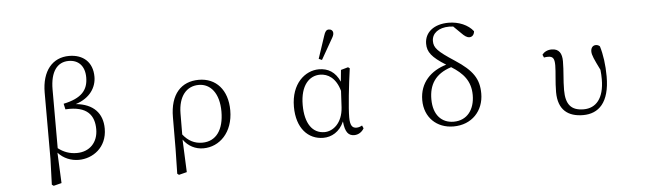

<svg xmlns="http://www.w3.org/2000/svg" viewBox="-57 -1068 5104 1510"><g transform="rotate(-5 2494.5 -313.0)"><path d="M369 -550C369 -692 425 -763 514 -763C591 -763 641 -713 641 -622C641 -522 589 -461 446 -431L456 -386C633 -397 684 -315 684 -209C684 -106 618 -36 516 -36C460 -36 413 -53 369 -87ZM298 195 312 205 375 189 364 -52C407 -4 466 19 527 19C637 19 751 -59 751 -208C751 -330 679 -407 541 -420C657 -457 706 -540 706 -622C706 -737 632 -802 521 -802C390 -802 305 -703 305 -530V-8Z M1355 -275C1356 -410 1420 -486 1517 -486C1610 -486 1677 -406 1677 -262C1677 -119 1616 -31 1506 -31C1444 -31 1395 -57 1354 -109ZM1288 195 1301 205 1364 189 1353 -69C1392 -14 1449 14 1511 14C1639 14 1747 -92 1747 -265C1747 -428 1656 -526 1521 -526C1382 -526 1293 -432 1293 -250L1292 0Z M2318 -257C2318 -414 2391 -483 2474 -483C2536 -483 2599 -446 2628 -342L2621 -212C2613 -88 2538 -30 2471 -30C2376 -30 2318 -111 2318 -257ZM2458 14C2522 14 2587 -20 2622 -101C2630 -14 2657 14 2702 14C2735 14 2763 -5 2779 -33L2769 -56C2754 -48 2741 -43 2724 -43C2692 -43 2674 -63 2674 -129C2674 -204 2693 -380 2712 -513L2699 -522L2642 -506L2633 -414C2598 -493 2541 -526 2469 -526C2360 -526 2248 -432 2248 -249C2248 -80 2338 14 2458 14ZM2475 -608 2500 -597 2585 -746C2601 -773 2607 -784 2607 -800C2607 -819 2593 -831 2574 -831C2555 -831 2544 -818 2534 -785Z M3486 14C3631 14 3725 -89 3725 -225C3725 -340 3679 -410 3541 -500C3409 -586 3382 -616 3382 -669C3382 -730 3436 -771 3519 -771C3530 -771 3541 -770 3551 -769L3609 -712C3633 -687 3652 -674 3671 -674C3694 -674 3709 -692 3711 -718C3671 -770 3597 -802 3517 -802C3402 -802 3327 -743 3327 -652C3327 -588 3359 -544 3470 -475C3348 -439 3258 -352 3258 -213C3258 -77 3353 14 3486 14ZM3330 -214C3330 -326 3377 -411 3507 -452C3599 -395 3657 -330 3657 -219C3657 -105 3597 -23 3490 -23C3397 -23 3330 -88 3330 -214Z M4509 14C4631 14 4719 -66 4719 -273C4719 -364 4707 -448 4687 -513C4679 -521 4669 -526 4655 -526C4632 -526 4616 -508 4616 -479C4616 -450 4632 -416 4675 -329C4678 -301 4679 -279 4679 -254C4679 -103 4614 -31 4517 -31C4417 -31 4376 -83 4376 -195C4376 -276 4387 -342 4387 -422C4387 -482 4366 -522 4306 -522C4271 -522 4245 -506 4231 -487L4241 -464C4251 -466 4262 -467 4273 -467C4312 -467 4324 -449 4324 -395C4324 -341 4312 -265 4312 -185C4312 -42 4392 14 4509 14Z"/></g></svg>

Font: Kiri Minchoo Light
Style: Regular
Weight: 300
Designer: Ryoko NISHIZUKA 西塚涼子 (kana & ideographs); Frank Grießhammer (Latin, Greek & Cyrillic);
akenotsuki.com/eyeben/fonts/ (U+
Foundry: Adobe
akenotsuki.com/eyeben/fonts/
Version: Version 4.002;hotconv 1.0.119;makeotfexe 2.5.65604